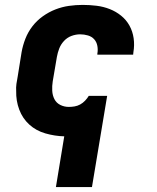

<svg xmlns="http://www.w3.org/2000/svg" viewBox="-20 -548 640 783"><path d="M208 215 242 8Q203 7 165 -4Q127 -15 99.5 -40Q72 -65 58.5 -101Q45 -137 46 -177Q45 -191 47 -206Q49 -221 52 -235L68 -335Q73 -363 83.5 -390Q94 -417 112 -440.5Q130 -464 154.5 -481.5Q179 -499 206 -509.5Q233 -520 261 -524Q289 -528 317 -528Q346 -528 374 -524.5Q402 -521 427.5 -511Q453 -501 474 -484Q495 -467 508 -443.5Q521 -420 525 -392Q529 -364 524 -335L523 -325H377V-329Q380 -345 377 -361Q374 -377 364 -388Q354 -399 338.5 -403.5Q323 -408 307 -408Q289 -408 271.5 -401.5Q254 -395 241 -381Q228 -367 221.5 -350Q215 -333 212 -316L195 -216Q192 -197 193 -178Q194 -159 202 -143.5Q210 -128 226 -120Q242 -112 261 -112Q272 -112 284 -114Q296 -116 307 -122Q318 -128 327 -137.5Q336 -147 342 -157H417L355 215Z"/></svg>

Font: Iosevka Aile Heavy Oblique
Style: Regular
Weight: 900
Italic angle: -9°
Designer: Belleve Invis
Foundry: Belleve Invis
Version: Version 31.1.0; ttfautohint (v1.8.4)